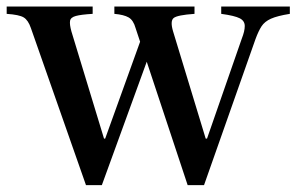

<svg xmlns="http://www.w3.org/2000/svg" viewBox="-27 -544 888 575"><path d="M535 10.5 379 -460Q372.5 -483.5 358.2 -491.8Q344 -500 315.5 -502.5V-524.5H555.5V-502.5Q504 -499 493 -490Q482 -481 491.5 -449.5L589 -129H593L697 -428Q701.5 -439.5 703.8 -449Q706 -458.5 706 -466Q706 -481.5 691 -489.2Q676 -497 635.5 -502.5V-524.5H841V-502.5Q803.5 -496.5 784.5 -488Q765.5 -479.5 756.2 -465.2Q747 -451 738 -426.5L584 10.5ZM230.5 10.5 65.5 -460Q57.5 -483.5 44 -491.8Q30.5 -500 -7 -502.5V-524.5H250.5V-502.5Q216 -500.5 200.2 -496.2Q184.5 -492 182.8 -481.5Q181 -471 187 -449.5L284.5 -129H288L398.5 -435.5L439.5 -433.5L278 10.5Z"/></svg>

Font: Libre Caslon Text
Style: Regular
Weight: 400
Designer: Pablo Impallari, Rodrigo Fuenzalida, Katja Schimmel
Foundry: Pablo Impallari, Rodrigo Fuenzalida
Version: Version 2.000